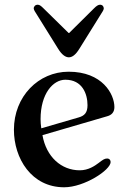

<svg xmlns="http://www.w3.org/2000/svg" viewBox="-20 -782 534 814"><path d="M123 -746C123 -744 125 -738 127 -735L226 -576C243 -548 259 -539 272 -539C285 -539 300 -548 317 -576L416 -735C418 -738 420 -744 420 -746C420 -755 414 -762 404 -762C396 -762 388 -756 379 -747L273 -642H271L164 -747C155 -756 148 -762 140 -762C130 -762 123 -755 123 -746ZM39 -232C39 -111 113 12 252 12C337 12 449 -61 449 -95C449 -103 444 -110 434 -110C423 -110 415 -104 398 -91C382 -79 355 -60 318 -60C240 -60 176 -117 160 -209L434 -289C453 -294 465 -306 465 -328C465 -383 414 -478 271 -478C143 -478 39 -373 39 -232ZM152 -277C152 -385 205 -444 257 -444C329 -444 351 -384 351 -336C351 -304 338 -291 313 -284L155 -238C153 -251 152 -265 152 -277Z"/></svg>

Font: Monomakh Unicode
Style: Regular
Weight: 400
Version: Version 1.2